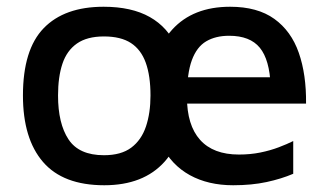

<svg xmlns="http://www.w3.org/2000/svg" viewBox="-20 -534 974 569"><path d="M289 15Q167 15 107.5 -54Q48 -123 48 -251Q48 -387 109.5 -450.5Q171 -514 287 -514Q370 -514 424 -483.5Q478 -453 504 -394Q530 -335 530 -251Q530 -124 467.5 -54.5Q405 15 289 15ZM288 -74Q339 -74 369 -96.5Q399 -119 412.5 -159Q426 -199 426 -251Q426 -309 412 -348Q398 -387 368 -406.5Q338 -426 288 -426Q238 -426 208 -405Q178 -384 165 -345Q152 -306 152 -251Q152 -168 183 -121Q214 -74 288 -74ZM671 15Q597 15 542.5 -15Q488 -45 458.5 -104Q429 -163 429 -248Q429 -379 490.5 -446.5Q552 -514 662 -514Q743 -514 793 -478Q843 -442 865.5 -377.5Q888 -313 887 -227H492L489 -305H807L782 -280Q779 -357 750 -392.5Q721 -428 659 -428Q619 -428 591 -411.5Q563 -395 548.5 -355.5Q534 -316 534 -247Q534 -163 573 -119.5Q612 -76 688 -76Q722 -76 751.5 -82Q781 -88 806 -97.5Q831 -107 849 -116V-19Q814 -4 770 5.5Q726 15 671 15Z"/></svg>

Font: Maven Pro Medium
Style: Regular
Weight: 500
Designer: Joe Prince
Foundry: Joe Prince
Version: Version 2.103